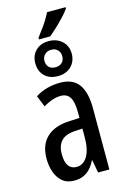

<svg xmlns="http://www.w3.org/2000/svg" viewBox="-142 -1018 708 1091"><g transform="rotate(-15 212.0 -472.5)"><path d="M218.3 -548.8Q293.9 -548.8 328.1 -501Q362.3 -453.1 362.3 -361.3V0H295.9L282.2 -75.7H279.8Q266.1 -47.9 248.3 -28.8Q230.5 -9.8 207.5 0Q184.6 9.8 154.8 9.8Q112.3 9.8 85.4 -12.9Q58.6 -35.6 45.9 -72.3Q33.2 -108.9 33.2 -150.9Q33.2 -231.9 79.6 -275.9Q126 -319.8 210.9 -323.7L273.9 -327.1V-360.4Q273.9 -419.9 257.1 -447.8Q240.2 -475.6 203.1 -475.6Q180.7 -475.6 155 -467.5Q129.4 -459.5 99.6 -441.4L72.8 -508.3Q104.5 -528.8 141.6 -538.8Q178.7 -548.8 218.3 -548.8ZM274.4 -264.2 228 -261.2Q175.3 -258.3 149.4 -231.4Q123.5 -204.6 123.5 -153.8Q123.5 -106.9 140.1 -84.5Q156.7 -62 186.5 -62Q227.5 -62 251 -101.8Q274.4 -141.6 274.4 -210.9ZM218.3 -742.7Q195.3 -742.7 180.4 -728Q165.5 -713.4 165.5 -691.4Q165.5 -668.5 178.7 -654.3Q191.9 -640.1 218.3 -640.1Q241.7 -640.1 256.1 -654.1Q270.5 -668 270.5 -690.9Q270.5 -713.4 256.6 -728Q242.7 -742.7 218.3 -742.7ZM217.8 -793.9Q249 -793.9 273.2 -781.2Q297.4 -768.6 311.8 -745.8Q326.2 -723.1 326.2 -691.9Q326.2 -646 296.4 -616.9Q266.6 -587.9 217.8 -587.9Q169.4 -587.9 140.6 -616.2Q111.8 -644.5 111.8 -691.4Q111.8 -737.3 140.9 -765.6Q169.9 -793.9 217.8 -793.9ZM360.8 -955.1V-947.8Q348.1 -928.7 324 -903.1Q299.8 -877.4 274.7 -854Q249.5 -830.6 232.9 -817.4H167V-827.1Q190.4 -857.4 205.8 -879.2Q221.2 -900.9 231.9 -918.9Q242.7 -937 251.5 -955.1Z"/></g></svg>

Font: Open Sans Condensed Medium
Style: Regular
Weight: 500
Width: 3
Designer: Monotype Design Team
Foundry: Monotype Imaging Inc.
Version: Version 3.000